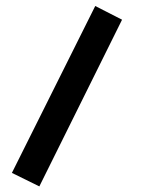

<svg xmlns="http://www.w3.org/2000/svg" viewBox="-20 -393 483 655"><path d="M304.9 -372.5 20.6 196.8 114.2 242.9 396.4 -325.8Z"/></svg>

Font: Vazirmatn NL
Style: Regular
Weight: 400
Designer: Saber Rastikerdar
Foundry: Saber Rastikerdar
Version: Version 33.003